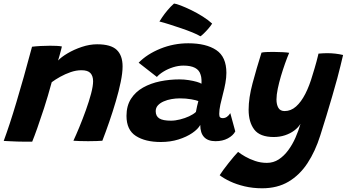

<svg xmlns="http://www.w3.org/2000/svg" viewBox="-26 -774 1910 1058"><path d="M151.5 6.5Q136 7 114 6.8Q92 6.5 69.5 6Q51.5 5.5 27.5 4.2Q3.5 3 -5.5 2.5Q10 -39.5 27.5 -92.5Q45 -145.5 64.2 -210Q83.5 -274.5 105.2 -351Q127 -427.5 150.5 -516.5Q170 -519 196.8 -520.5Q223.5 -522 249.5 -522Q268.5 -522 285.5 -521.2Q302.5 -520.5 315 -518Q314 -513.5 310.5 -499.2Q307 -485 302.2 -468.5Q297.5 -452 294 -440.5Q311.5 -459.5 346.5 -480.2Q381.5 -501 424.8 -515.5Q468 -530 509 -530Q585 -530 617.2 -499.2Q649.5 -468.5 649.5 -408Q649.5 -372.5 639.2 -322.5Q629 -272.5 612.2 -215.8Q595.5 -159 576 -102.5Q556.5 -46 538 1.5Q527.5 2.5 506 3.2Q484.5 4 460 4Q434.5 4 411.8 3.2Q389 2.5 378.5 1.5Q393 -29.5 411.5 -74.2Q430 -119 447.2 -167Q464.5 -215 475.8 -257.5Q487 -300 487 -326.5Q487 -355 472.5 -371Q458 -387 423 -387Q393.5 -387 363.2 -376.5Q333 -366 306 -351Q279 -336 259 -321Q237.5 -242 216.8 -178.2Q196 -114.5 179.5 -68Q163 -21.5 151.5 6.5Z M860 8.5Q774.5 8.5 722.8 -24.8Q671 -58 671 -135.5Q671 -191 695.8 -229.5Q720.5 -268 762.2 -291.5Q804 -315 856.2 -325.8Q908.5 -336.5 963 -336.5Q989 -336.5 1014.2 -332.5Q1039.5 -328.5 1058.5 -323Q1077.5 -317.5 1084 -312.5Q1085 -321 1084.2 -336Q1083.5 -351 1079.5 -362Q1072.5 -387.5 1048.8 -400Q1025 -412.5 985 -412.5Q957 -412.5 928.2 -403.5Q899.5 -394.5 876 -380.2Q852.5 -366 838.5 -350L738 -428.5Q784.5 -476 857.8 -505.8Q931 -535.5 1011.5 -535.5Q1109.5 -535.5 1165.5 -498.2Q1221.5 -461 1221.5 -372.5Q1221.5 -346.5 1216 -316Q1210.5 -285.5 1202.5 -256Q1194.5 -226 1188.2 -197.2Q1182 -168.5 1182 -146Q1182 -132 1186.8 -127.5Q1191.5 -123 1201 -123Q1214 -123 1224.5 -130.2Q1235 -137.5 1243 -150.5L1270.5 -50Q1258.5 -27 1229.5 -11.5Q1200.5 4 1161.5 4Q1120 4 1098.8 -18.5Q1077.5 -41 1077.5 -85.5Q1065 -62.5 1033.5 -41Q1002 -19.5 957.5 -5.5Q913 8.5 860 8.5ZM916 -109Q939.5 -109 966.2 -115.8Q993 -122.5 1016.2 -133.2Q1039.5 -144 1053.5 -157Q1056.5 -172.5 1060 -189Q1063.5 -205.5 1067 -217Q1057 -221.5 1028 -226.8Q999 -232 965 -232Q942.5 -232 919.2 -228Q896 -224 876 -215.2Q856 -206.5 844 -193.2Q832 -180 832 -161.5Q832 -134 851.8 -121.5Q871.5 -109 916 -109ZM933 -754.5Q944.5 -753.5 970.5 -743.5Q996.5 -733.5 1028.8 -717.8Q1061 -702 1091.5 -682.8Q1122 -663.5 1143 -644Q1135 -631 1121.8 -615.8Q1108.5 -600.5 1096.2 -588.8Q1084 -577 1078.5 -574Q1062 -584 1033.8 -595.5Q1005.5 -607 972.5 -618.2Q939.5 -629.5 908 -639.5Q876.5 -649.5 852.5 -655.5Q856 -661.5 867.8 -679Q879.5 -696.5 896.8 -717.2Q914 -738 933 -754.5Z M1418.5 263.5Q1367.5 263.5 1322 252.8Q1276.5 242 1241.2 225.2Q1206 208.5 1184.5 191.5Q1192 179.5 1205.2 161.5Q1218.5 143.5 1233.8 124.2Q1249 105 1263 88.5Q1277 72 1286 63Q1300.5 74.5 1324.8 88.5Q1349 102.5 1380 113Q1411 123.5 1444.5 123.5Q1480.5 123.5 1509.8 104.5Q1539 85.5 1562.2 54Q1585.5 22.5 1602.2 -15.5Q1619 -53.5 1630 -92Q1617.5 -71 1595.2 -54.5Q1573 -38 1544.2 -28.5Q1515.5 -19 1482.5 -19Q1406.5 -19 1375.2 -60Q1344 -101 1344 -169.5Q1344 -234.5 1365.8 -315.5Q1387.5 -396.5 1415 -484Q1424.5 -486.5 1441.8 -487.2Q1459 -488 1479 -488Q1506.5 -488 1532.5 -486.5Q1558.5 -485 1567.5 -483Q1557 -458.5 1545 -424.8Q1533 -391 1522.2 -354.8Q1511.5 -318.5 1504.5 -284.8Q1497.5 -251 1497.5 -226Q1497.5 -198 1507.8 -180Q1518 -162 1542.5 -162Q1577 -162 1605.2 -187Q1633.5 -212 1656.5 -257Q1679.5 -302 1696.5 -361.5Q1702.5 -380.5 1708 -399.2Q1713.5 -418 1718 -434.5Q1722.5 -451 1725.2 -462.8Q1728 -474.5 1729 -478.5Q1740.5 -479.5 1752.5 -480.2Q1764.5 -481 1776 -481Q1822 -481 1864.5 -471Q1852 -416 1832.5 -342Q1820 -296 1804.8 -244Q1789.5 -192 1773 -137.2Q1756.5 -82.5 1739 -28Q1711.5 59.5 1668.5 125Q1625.5 190.5 1564 227Q1502.5 263.5 1418.5 263.5Z"/></svg>

Font: Grandstander Thin
Style: Bold Italic
Weight: 700
Italic angle: -15°
Version: Version 1.200